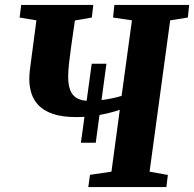

<svg xmlns="http://www.w3.org/2000/svg" viewBox="-20 -763 792 783"><path d="M310 -181 354 -503H414L370.5 -181ZM340 0 347 -50 434.5 -63 468.5 -315Q443.5 -306.5 414 -299.8Q384.5 -293 353.8 -289.2Q323 -285.5 292 -285.5Q234 -285.5 196.5 -298.2Q159 -311 138 -332.8Q117 -354.5 108.2 -382.2Q99.5 -410 99.5 -439.5Q99.5 -456.5 101.5 -474.5Q103.5 -492.5 105.5 -506L128.5 -680L60 -691.5L66.5 -743H360.5L354.5 -691.5L285.5 -679.5L270.5 -575.5Q266 -542.5 262 -508.8Q258 -475 258 -450Q258 -416 267 -394Q276 -372 295.2 -361.8Q314.5 -351.5 345 -351.5Q364 -351.5 388.8 -354.2Q413.5 -357 437 -362Q460.5 -367 476 -372L518 -680L441 -691.5L446.5 -743H751.5L746 -691.5L674 -680L590 -63L664.5 -49.5L658.5 0Z"/></svg>

Font: Merriweather ExtraBold
Style: Italic
Weight: 800
Italic angle: -7.8°
Version: Version 2.101